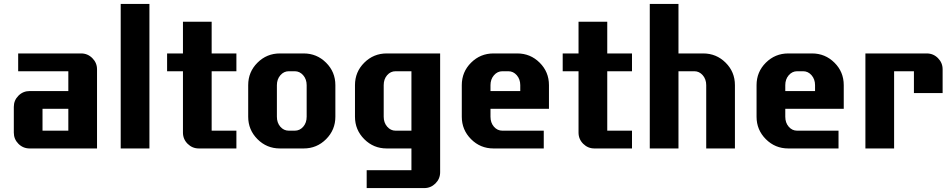

<svg xmlns="http://www.w3.org/2000/svg" viewBox="-20 -750 4812 970"><path d="M470.2 0H129.9Q96.7 0 73.2 -23.4Q49.8 -46.9 49.8 -80.1V-210Q49.8 -243.2 73.2 -266.6Q96.7 -290 129.9 -290H325.2V-390.1H71.8V-480H390.1Q422.9 -480 446.5 -456.3Q470.2 -432.6 470.2 -399.9ZM325.2 -89.8V-200.2H194.8V-89.8Z M734.9 0H589.8V-730H734.9Z M1174.3 0H984.4Q951.7 0 928 -23.4Q904.3 -46.9 904.3 -80.1V-390.1H824.2V-480H904.3V-640.1H1049.3V-480H1174.3V-390.1H1049.3V-89.8H1174.3Z M1674.3 -160.2Q1674.3 -93.8 1627.4 -46.9Q1580.6 0 1514.2 0H1394Q1327.6 0 1280.8 -46.9Q1233.9 -93.8 1233.9 -160.2V-319.8Q1233.9 -386.7 1280.8 -433.3Q1327.6 -480 1394 -480H1514.2Q1580.6 -480 1627.4 -433.3Q1674.3 -386.7 1674.3 -319.8ZM1529.3 -160.2V-319.8Q1529.3 -349.6 1511.7 -369.9Q1494.1 -390.1 1469.2 -390.1H1439Q1414.1 -390.1 1396.5 -369.9Q1378.9 -349.6 1378.9 -319.8V-160.2Q1378.9 -129.9 1396.2 -109.9Q1413.6 -89.8 1439 -89.8H1469.2Q1494.6 -89.8 1512 -109.9Q1529.3 -129.9 1529.3 -160.2Z M2203.6 120.1Q2203.6 153.3 2179.9 176.8Q2156.2 200.2 2123.5 200.2H1832.5V109.9H2058.6V0H1933.6Q1867.2 0 1820.3 -46.9Q1773.4 -93.8 1773.4 -160.2V-319.8Q1773.4 -386.7 1820.3 -433.3Q1867.2 -480 1933.6 -480H2203.6ZM2058.6 -89.8V-390.1H1978.5Q1953.1 -390.1 1935.8 -370.1Q1918.5 -350.1 1918.5 -319.8V-160.2Q1918.5 -130.4 1936 -110.1Q1953.6 -89.8 1978.5 -89.8Z M2753.4 -200.2H2458V-160.2Q2458 -129.9 2475.3 -109.9Q2492.7 -89.8 2518.1 -89.8H2727.1V0H2473.1Q2406.7 0 2359.9 -46.9Q2313 -93.8 2313 -160.2V-319.8Q2313 -386.7 2359.9 -433.3Q2406.7 -480 2473.1 -480H2593.3Q2659.7 -480 2706.5 -433.3Q2753.4 -386.7 2753.4 -319.8ZM2608.4 -290V-319.8Q2608.4 -349.6 2590.8 -369.9Q2573.2 -390.1 2548.3 -390.1H2518.1Q2493.2 -390.1 2475.6 -369.9Q2458 -349.6 2458 -319.8V-290Z M3172.9 0H2982.9Q2950.2 0 2926.5 -23.4Q2902.8 -46.9 2902.8 -80.1V-390.1H2822.8V-480H2902.8V-640.1H3047.9V-480H3172.9V-390.1H3047.9V-89.8H3172.9Z M3692.9 0H3547.9V-319.8Q3547.9 -349.6 3530.3 -369.9Q3512.7 -390.1 3487.8 -390.1H3407.7V0H3262.7V-730H3407.7V-480H3532.7Q3599.1 -480 3646 -433.3Q3692.9 -386.7 3692.9 -319.8Z M4242.7 -200.2H3947.3V-160.2Q3947.3 -129.9 3964.6 -109.9Q3981.9 -89.8 4007.3 -89.8H4216.3V0H3962.4Q3896 0 3849.1 -46.9Q3802.2 -93.8 3802.2 -160.2V-319.8Q3802.2 -386.7 3849.1 -433.3Q3896 -480 3962.4 -480H4082.5Q4148.9 -480 4195.8 -433.3Q4242.7 -386.7 4242.7 -319.8ZM4097.7 -290V-319.8Q4097.7 -349.6 4080.1 -369.9Q4062.5 -390.1 4037.6 -390.1H4007.3Q3982.4 -390.1 3964.8 -369.9Q3947.3 -349.6 3947.3 -319.8V-290Z M4742.2 -279.8H4597.2V-390.1H4497.1V0H4352.1V-480H4662.1Q4695.3 -480 4718.8 -456.3Q4742.2 -432.6 4742.2 -399.9Z"/></svg>

Font: Laconic
Style: Bold
Weight: 700
Designer: Robby Woodard
Version: Version 1.000